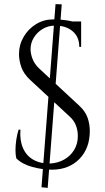

<svg xmlns="http://www.w3.org/2000/svg" viewBox="-20 -808 509 930"><path d="M237 -714Q261 -714 281.5 -712Q302 -710 319.5 -706.5Q337 -703 350.5 -699.5Q364 -696 373 -692V-581H364Q364 -629 332 -656.5Q300 -684 247 -684Q214 -684 187 -668Q160 -652 144 -626Q128 -600 128 -570Q128 -548 137.5 -523Q147 -498 169 -477L365 -295Q394 -268 404.5 -237Q415 -206 415 -174Q415 -90 365 -38.5Q315 13 233 14Q185 14 136 0.5Q87 -13 59 -41Q55 -57 55 -81Q55 -105 59 -131.5Q63 -158 70 -180H79Q75 -128 91.5 -90.5Q108 -53 142 -34Q176 -15 223 -16Q260 -18 290.5 -35Q321 -52 339 -81.5Q357 -111 357 -149Q357 -176 348 -200Q339 -224 318 -243L126 -421Q95 -450 83.5 -482.5Q72 -515 72 -546Q72 -591 94.5 -629.5Q117 -668 154.5 -691Q192 -714 237 -714ZM373 -704V-683H297V-704ZM249 -788 279 -787 211 102 181 99Z"/></svg>

Font: Cinzel
Style: Regular
Weight: 400
Designer: Natanael Gama
Version: Version 2.000